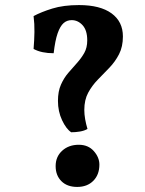

<svg xmlns="http://www.w3.org/2000/svg" viewBox="-20 -736 577 765"><path d="M287.6 8.8Q247.6 8.8 224.6 -14.2Q201.7 -37.1 201.7 -74.2Q201.7 -111.8 227.8 -135.5Q253.9 -159.2 293.9 -159.2Q331.5 -159.2 353.8 -134Q376 -108.9 376 -80.1Q376 -40 351.8 -15.6Q327.6 8.8 287.6 8.8ZM294.9 -715.8Q378.9 -715.8 424.3 -682.9Q469.7 -649.9 469.7 -590.8Q469.7 -549.8 454.3 -520Q439 -490.2 415.8 -466.1Q392.6 -441.9 369.6 -418.5Q346.7 -395 331.3 -366.5Q315.9 -337.9 315.9 -297.9Q315.9 -280.8 319.3 -261Q322.8 -241.2 328.6 -222.2Q315.9 -214.8 298.3 -211.9Q280.8 -209 263.7 -209Q243.7 -222.2 227.3 -257.1Q210.9 -292 210.9 -334Q210.9 -372.1 222.9 -398.9Q234.9 -425.8 252.2 -445.8Q269.5 -465.8 286.6 -484.9Q303.7 -503.9 315.7 -524.9Q327.6 -545.9 327.6 -575.2Q327.6 -615.2 309.1 -635.5Q290.5 -655.8 265.6 -655.8Q246.6 -655.8 233.2 -643.8Q219.7 -631.8 209.7 -603.5Q199.7 -575.2 193.8 -523.9Q169.9 -523.9 149.9 -528.1Q129.9 -532.2 113.8 -541Q116.7 -576.2 117.2 -608.6Q117.7 -641.1 113.8 -671.9Q143.6 -688 188.2 -701.9Q232.9 -715.8 294.9 -715.8Z"/></svg>

Font: Ekush
Style: Regular
Weight: 400
Designer: Jayed Ahsan Saad & S M Khalid Hossain
Foundry: Codepotro
Version: Codepotro Ekush; Version 0.600